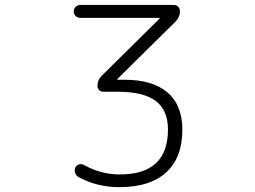

<svg xmlns="http://www.w3.org/2000/svg" viewBox="-20 -774 1040 782"><path d="M664.1 -246.1Q664.1 -325.2 614.3 -362.8Q564.5 -400.4 458 -400.4H401.4Q390.6 -400.4 383.8 -407.2Q377 -414.1 377 -423.8Q377 -448.2 393.6 -464.8L629.9 -698.2Q630.9 -699.2 630.4 -700.2Q629.9 -701.2 627.9 -701.2H306.6Q295.9 -701.2 288.1 -709Q280.3 -716.8 280.3 -727.5Q280.3 -738.3 288.1 -746.1Q295.9 -753.9 306.6 -753.9H688.5Q698.2 -753.9 705.6 -746.6Q712.9 -739.3 712.9 -728.5Q712.9 -704.1 695.3 -686.5L458 -452.1Q457 -451.2 457.5 -450.2Q458 -449.2 460 -449.2H487.3Q601.6 -449.2 662.1 -397.5Q722.7 -345.7 722.7 -246.1Q722.7 -131.8 656.7 -71.8Q590.8 -11.7 465.8 -11.7Q376 -11.7 299.8 -52.7Q290 -58.6 286.1 -69.8Q282.2 -81.1 287.1 -91.8Q291 -100.6 301.3 -104Q311.5 -107.4 321.3 -102.5Q391.6 -63.5 465.8 -63.5Q466.8 -63.5 467.8 -63.5Q664.1 -63.5 664.1 -246.1Z"/></svg>

Font: Gen Jyuu Gothic L Monospace Light
Style: Regular
Weight: 300
Designer: [Source Han Sans]
Ryoko NISHIZUKA  (kana & ideographs); Paul D. Hunt (Latin, Greek & Cyrillic); Wenlong ZHANG  (bopomofo
Version: Version 1.002.20150607